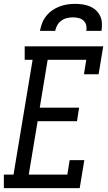

<svg xmlns="http://www.w3.org/2000/svg" viewBox="-38 -975 558 995"><path d="M-18 0V-70H32L131 -665H90V-735H497L473 -590H397L409 -665H209L168 -417H372L361 -347H157L111 -70H311L323 -145H399L375 0ZM169 -815Q173 -836 180.5 -855.5Q188 -875 201.5 -892Q215 -909 233 -921.5Q251 -934 271 -941.5Q291 -949 311 -952Q331 -955 352 -955Q372 -955 391.5 -952Q411 -949 428.5 -941.5Q446 -934 459.5 -921.5Q473 -909 481 -892Q489 -875 490 -855Q491 -835 488 -815H409Q412 -830 408.5 -844.5Q405 -859 394.5 -868.5Q384 -878 369.5 -881.5Q355 -885 340 -885Q325 -885 309.5 -881.5Q294 -878 280.5 -868.5Q267 -859 259 -845Q251 -831 248 -815Z"/></svg>

Font: Iosevka Slab
Style: Italic
Weight: 400
Italic angle: -9°
Monospace: yes
Designer: Belleve Invis
Foundry: Belleve Invis
Version: Version 11.1.0; ttfautohint (v1.8.3)